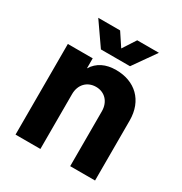

<svg xmlns="http://www.w3.org/2000/svg" viewBox="-165 -821 893 943"><g transform="rotate(30 282.0 -350.0)"><path d="M375 -572 465 -700H342L294 -626L245 -700H121L210 -572ZM326 -522C268 -522 224 -501 197 -457V-514H56V0H197V-311C197 -365 232 -401 282 -401C332 -401 366 -364 366 -311V0H507V-340C507 -454 433 -522 326 -522Z"/></g></svg>

Font: Arthouse Owned
Style: Bold
Weight: 700
Designer: Jeremy Tribby
Foundry: Tribby Type
Version: Version 1.000;PS 001.000;hotconv 1.0.88;makeotf.lib2.5.64775